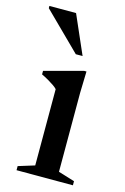

<svg xmlns="http://www.w3.org/2000/svg" viewBox="-129 -742 518 793"><g transform="rotate(15 130.5 -345.0)"><path d="M198.5 -468.5 196 -376.5V-39L266 -17.5V0H25V-17.5L94.5 -39V-365Q89 -371.5 78 -379Q67 -386.5 53.2 -394.5Q39.5 -402.5 24.5 -409.5V-424.5L188.5 -468.5ZM166.5 -526H137.5L-19.5 -681V-690.5H94.5Z"/></g></svg>

Font: Newsreader 36pt Medium
Style: Regular
Weight: 500
Designer: Hugues Gentile
Foundry: Production Type
Version: Version 1.003